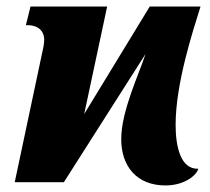

<svg xmlns="http://www.w3.org/2000/svg" viewBox="-20 -556 642 586"><path d="M485 10C546 10 582 -24 585 -41C531 -39 516 -109 516 -175C516 -302 569 -462 592 -536H437L237 -208L307 -536H73L59 -479H68C79 -479 114 -474 115 -435C115 -430 114 -423 113 -415L25 0H175L424 -391C405 -331 350 -218 350 -131C350 -49 397 10 485 10Z"/></svg>

Font: Noto Serif ExtraCondensed Black
Style: Italic
Weight: 900
Width: 2
Italic angle: -12°
Designer: Monotype Design Team
Foundry: Monotype Imaging Inc.
Version: Version 2.014